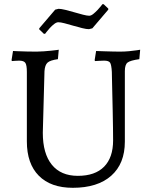

<svg xmlns="http://www.w3.org/2000/svg" viewBox="-20 -883 721 915"><path d="M327 12Q222 12 165 -45.5Q108 -103 108 -209V-540Q108 -572 101 -583Q94 -594 71 -594Q62 -594 49.5 -593Q37 -592 37 -592L35 -596L42 -640Q42 -640 62.5 -639Q83 -638 109.5 -637.5Q136 -637 155 -637Q171 -637 189.5 -638.5Q208 -640 224 -641.5Q240 -643 250 -644.5Q260 -646 260 -646L256 -601Q219 -596 206.5 -584.5Q194 -573 192 -544L184 -250Q184 -151 227 -98Q270 -45 351 -45Q433 -45 476 -88.5Q519 -132 519 -214Q519 -235 518.5 -274Q518 -313 517 -358.5Q516 -404 515 -445.5Q514 -487 513.5 -513.5Q513 -540 513 -540Q511 -575 504.5 -584.5Q498 -594 476 -594Q467 -594 450 -593Q433 -592 433 -592L431 -596L438 -640Q438 -640 450 -639.5Q462 -639 480 -638.5Q498 -638 517.5 -637.5Q537 -637 551 -637Q573 -637 595 -639Q617 -641 632.5 -643.5Q648 -646 648 -646L644 -601Q601 -595 588 -585Q575 -575 575 -544V-208Q575 -103 510 -45.5Q445 12 327 12ZM189 -722 167 -743V-748L243 -837L259 -841Q271 -841 291.5 -836Q312 -831 334 -824.5Q356 -818 375.5 -813Q395 -808 405 -808Q414 -808 424.5 -816.5Q435 -825 445 -835.5Q455 -846 461.5 -854.5Q468 -863 468 -863H474L496 -842V-837L420 -748L404 -744Q392 -744 371.5 -749Q351 -754 329 -760.5Q307 -767 288 -772Q269 -777 258 -777Q249 -777 238 -768.5Q227 -760 217.5 -749.5Q208 -739 201.5 -730.5Q195 -722 195 -722Z"/></svg>

Font: Alegreya
Style: Regular
Weight: 400
Designer: Juan Pablo del Peral
Foundry: Huerta Tipografica
Version: Version 2.009